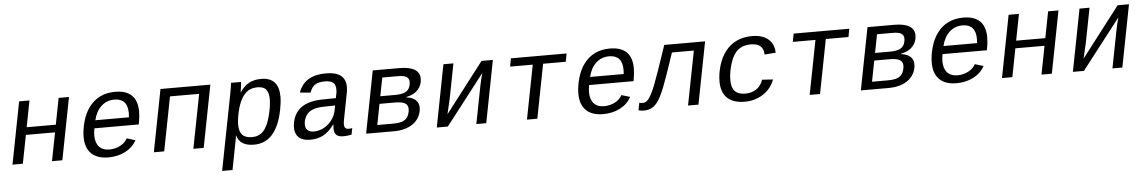

<svg xmlns="http://www.w3.org/2000/svg" viewBox="-36 -978 9674 1624"><g transform="rotate(-5 4801.0 -165.5)"><path d="M227.5 -528.3 184.1 -304.7H431.6L475.1 -528.3H563L460.4 0H372.6L419.4 -240.7H171.9L125 0H37.1L139.6 -528.3Z M753.9 -245.6Q747.6 -211.9 747.6 -186.5Q747.6 -123.5 778.1 -89.8Q808.6 -56.2 863.8 -56.2Q913.6 -56.2 955.8 -77.6Q998 -99.1 1018.6 -137.2L1091.3 -115.2Q1057.6 -54.7 994.4 -22.5Q931.2 9.8 851.1 9.8Q756.3 9.8 706.5 -39.3Q656.7 -88.4 656.7 -180.7Q656.7 -241.2 676.3 -311.8Q695.8 -382.3 734.9 -433.8Q773.9 -485.4 829.1 -511.7Q884.3 -538.1 954.6 -538.1Q1143.1 -538.1 1143.1 -353Q1143.1 -308.6 1132.8 -257.3L1130.9 -245.6ZM942.9 -473.1Q877.9 -473.1 831.8 -430.7Q785.6 -388.2 768.1 -313H1053.2L1055.2 -348.1Q1055.2 -473.1 942.9 -473.1Z M1763.2 -528.3 1660.6 0H1572.8L1662.1 -459H1414.6L1325.2 0H1237.3L1339.8 -528.3Z M2087.9 9.8Q1967.3 9.8 1943.8 -80.1H1941.4Q1941.4 -75.2 1937.5 -52.7Q1933.6 -30.3 1887.2 207.5H1798.8L1920.9 -418.9Q1934.1 -485.4 1939 -528.3H2024.4Q2024.4 -518.6 2020 -487.5Q2015.6 -456.5 2012.7 -441.4H2014.6Q2048.8 -492.7 2091.6 -515.9Q2134.3 -539.1 2194.8 -539.1Q2345.2 -539.1 2345.2 -375Q2345.2 -328.6 2333 -266.6Q2279.3 9.8 2087.9 9.8ZM2253.4 -362.8Q2253.4 -415.5 2231.7 -443.4Q2210 -471.2 2158.7 -471.2Q2111.3 -471.2 2078.4 -450.4Q2045.4 -429.7 2021.2 -386.5Q1997.1 -343.3 1982.4 -279.1Q1967.8 -214.8 1967.8 -170.9Q1967.8 -111.8 1994.1 -83.5Q2020.5 -55.2 2076.7 -55.2Q2133.8 -55.2 2171.1 -93.3Q2208.5 -131.3 2231 -216.8Q2253.4 -302.2 2253.4 -362.8Z M2897.5 -54.2Q2910.6 -54.2 2926.8 -57.6L2916 -2.9Q2881.8 4.9 2846.7 4.9Q2804.2 4.9 2786.4 -13.7Q2768.6 -32.2 2768.6 -69.3L2771 -101.1H2768.1Q2724.6 -41.5 2676 -15.9Q2627.4 9.8 2564.9 9.8Q2500 9.8 2468 -20.5Q2436 -50.8 2436 -104Q2436 -124 2440.4 -147.5Q2473.6 -317.9 2695.8 -320.3L2811 -322.3Q2819.3 -361.8 2820.6 -372.3Q2821.8 -382.8 2821.8 -394.5Q2821.8 -436 2799.3 -453.6Q2776.9 -471.2 2731.9 -471.2Q2675.3 -471.2 2646.2 -451.9Q2617.2 -432.6 2602.1 -387.2L2511.7 -395.5Q2538.1 -468.3 2595.9 -503.2Q2653.8 -538.1 2746.1 -538.1Q2912.1 -538.1 2912.1 -407.7Q2912.1 -385.7 2907.2 -360.4L2863.3 -132.8Q2858.9 -111.8 2858.9 -95.7Q2858.9 -75.2 2867.7 -64.7Q2876.5 -54.2 2897.5 -54.2ZM2600.6 -57.1Q2647 -57.1 2687.5 -79.3Q2728 -101.6 2755.4 -139.2Q2782.7 -176.8 2790.5 -217.3L2799.3 -260.7L2706.1 -258.8Q2640.1 -257.8 2603.8 -241.5Q2567.4 -225.1 2548.6 -192.6Q2529.8 -160.2 2529.8 -122.6Q2529.8 -92.3 2547.6 -74.7Q2565.4 -57.1 2600.6 -57.1Z M3367.7 -528.3Q3453.6 -528.3 3497.1 -502Q3540.5 -475.6 3540.5 -423.8Q3540.5 -370.1 3505.6 -331.1Q3470.7 -292 3405.8 -279.8L3405.3 -276.4Q3456.5 -270 3483.4 -245.6Q3510.3 -221.2 3510.3 -180.7Q3510.3 -146 3494.6 -111.6Q3479 -77.1 3447.8 -51.8Q3416.5 -26.4 3372.8 -13.2Q3329.1 0 3276.4 0H3039.6L3142.1 -528.3ZM3140.1 -64.9H3274.9Q3314 -64.9 3340.1 -71.5Q3366.2 -78.1 3382.8 -92.8Q3399.4 -107.4 3408 -131.1Q3416.5 -154.8 3416.5 -177.2Q3416.5 -211.9 3389.6 -226.8Q3362.8 -241.7 3303.2 -241.7H3174.3ZM3217.3 -461.4 3186.5 -305.2H3311.5Q3361.8 -305.2 3390.9 -316.4Q3419.9 -327.6 3432.4 -352.1Q3444.8 -376.5 3444.8 -404.8Q3444.8 -434.1 3422.6 -447.8Q3400.4 -461.4 3349.1 -461.4Z M3827.1 -528.3 3771 -239.3Q3768.6 -224.6 3739.7 -104L4065.9 -528.3H4162.1L4059.6 0H3975.6L4038.1 -322.3Q4051.8 -387.2 4063.5 -426.3L3733.4 0H3639.6L3742.2 -528.3Z M4315.4 -528.3H4788.1L4774.9 -459H4582.5L4493.2 0H4405.3L4494.6 -459H4302.2Z M4954.6 -245.6Q4948.2 -211.9 4948.2 -186.5Q4948.2 -123.5 4978.8 -89.8Q5009.3 -56.2 5064.5 -56.2Q5114.3 -56.2 5156.5 -77.6Q5198.7 -99.1 5219.2 -137.2L5292 -115.2Q5258.3 -54.7 5195.1 -22.5Q5131.8 9.8 5051.8 9.8Q4957 9.8 4907.2 -39.3Q4857.4 -88.4 4857.4 -180.7Q4857.4 -241.2 4877 -311.8Q4896.5 -382.3 4935.5 -433.8Q4974.6 -485.4 5029.8 -511.7Q5085 -538.1 5155.3 -538.1Q5343.8 -538.1 5343.8 -353Q5343.8 -308.6 5333.5 -257.3L5331.5 -245.6ZM5143.6 -473.1Q5078.6 -473.1 5032.5 -430.7Q4986.3 -388.2 4968.8 -313H5253.9L5255.9 -348.1Q5255.9 -473.1 5143.6 -473.1Z M5772.9 0 5862.3 -459H5676.3Q5604 -241.2 5575.2 -169.4Q5546.4 -97.7 5521.5 -60.5Q5496.6 -23.4 5467.3 -6.8Q5438 9.8 5396.5 9.8Q5372.6 9.8 5352.1 3.4L5364.3 -59.6Q5376.5 -55.2 5396.5 -55.2Q5422.9 -55.2 5446.8 -87.4Q5470.7 -119.6 5501.2 -196Q5531.7 -272.5 5617.2 -528.3H5963.9L5861.3 0Z M6362.8 -538.1Q6451.2 -538.1 6500.5 -495.8Q6549.8 -453.6 6549.8 -380.4L6455.1 -373.5V-376.5Q6455.1 -418.5 6429.2 -443.8Q6403.3 -469.2 6345.7 -469.2Q6280.3 -469.2 6237.8 -434.8Q6195.3 -400.4 6171.6 -324.7Q6147.9 -249 6147.9 -181.6Q6147.9 -117.7 6177.2 -87.9Q6206.5 -58.1 6265.1 -58.1Q6317.9 -58.1 6357.7 -84Q6397.5 -109.9 6416 -163.1L6507.8 -157.2Q6492.2 -110.4 6455.8 -72Q6419.4 -33.7 6367.4 -12Q6315.4 9.8 6255.9 9.8Q6156.7 9.8 6106.2 -38.6Q6055.7 -86.9 6055.7 -180.2Q6055.7 -242.2 6075.9 -312.3Q6096.2 -382.3 6136.5 -434.1Q6176.8 -485.8 6233.6 -512Q6290.5 -538.1 6362.8 -538.1Z M6715.8 -528.3H7188.5L7175.3 -459H6982.9L6893.6 0H6805.7L6895 -459H6702.6Z M7568.4 -528.3Q7654.3 -528.3 7697.8 -502Q7741.2 -475.6 7741.2 -423.8Q7741.2 -370.1 7706.3 -331.1Q7671.4 -292 7606.4 -279.8L7606 -276.4Q7657.2 -270 7684.1 -245.6Q7710.9 -221.2 7710.9 -180.7Q7710.9 -146 7695.3 -111.6Q7679.7 -77.1 7648.4 -51.8Q7617.2 -26.4 7573.5 -13.2Q7529.8 0 7477.1 0H7240.2L7342.8 -528.3ZM7340.8 -64.9H7475.6Q7514.6 -64.9 7540.8 -71.5Q7566.9 -78.1 7583.5 -92.8Q7600.1 -107.4 7608.6 -131.1Q7617.2 -154.8 7617.2 -177.2Q7617.2 -211.9 7590.3 -226.8Q7563.5 -241.7 7503.9 -241.7H7375ZM7418 -461.4 7387.2 -305.2H7512.2Q7562.5 -305.2 7591.6 -316.4Q7620.6 -327.6 7633.1 -352.1Q7645.5 -376.5 7645.5 -404.8Q7645.5 -434.1 7623.3 -447.8Q7601.1 -461.4 7549.8 -461.4Z M7955.1 -245.6Q7948.7 -211.9 7948.7 -186.5Q7948.7 -123.5 7979.2 -89.8Q8009.8 -56.2 8064.9 -56.2Q8114.7 -56.2 8157 -77.6Q8199.2 -99.1 8219.7 -137.2L8292.5 -115.2Q8258.8 -54.7 8195.6 -22.5Q8132.3 9.8 8052.2 9.8Q7957.5 9.8 7907.7 -39.3Q7857.9 -88.4 7857.9 -180.7Q7857.9 -241.2 7877.4 -311.8Q7897 -382.3 7936 -433.8Q7975.1 -485.4 8030.3 -511.7Q8085.4 -538.1 8155.8 -538.1Q8344.2 -538.1 8344.2 -353Q8344.2 -308.6 8334 -257.3L8332 -245.6ZM8144 -473.1Q8079.1 -473.1 8033 -430.7Q7986.8 -388.2 7969.2 -313H8254.4L8256.3 -348.1Q8256.3 -473.1 8144 -473.1Z M8628.9 -528.3 8585.4 -304.7H8833L8876.5 -528.3H8964.4L8861.8 0H8773.9L8820.8 -240.7H8573.2L8526.4 0H8438.5L8541 -528.3Z M9228 -528.3 9171.9 -239.3Q9169.4 -224.6 9140.6 -104L9466.8 -528.3H9563L9460.4 0H9376.5L9439 -322.3Q9452.6 -387.2 9464.4 -426.3L9134.3 0H9040.5L9143.1 -528.3Z"/></g></svg>

Font: Cousine
Style: Italic
Weight: 400
Italic angle: -12°
Monospace: yes
Designer: Steve Matteson
Foundry: Monotype Imaging Inc.
Version: Version 1.21